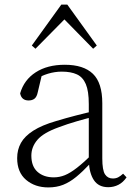

<svg xmlns="http://www.w3.org/2000/svg" viewBox="-20 -805 586 839"><path d="M191 14Q133 14 94 -19Q55 -52 55 -114Q55 -151 71.5 -180.5Q88 -210 125.5 -234Q163 -258 225 -276Q268 -289 312.5 -300.5Q357 -312 397 -321V-297Q357 -287 315.5 -275Q274 -263 237 -249Q170 -225 143.5 -194Q117 -163 117 -125Q117 -78 144 -54Q171 -30 215 -30Q240 -30 263.5 -39.5Q287 -49 316.5 -72Q346 -95 386 -134L392 -89H373Q341 -55 313 -32Q285 -9 256 2.5Q227 14 191 14ZM453 13Q411 13 390.5 -17.5Q370 -48 368 -102V-106V-350Q368 -407 355 -437.5Q342 -468 316 -480Q290 -492 250 -492Q220 -492 190 -483Q160 -474 128 -454L164 -482L145 -402Q141 -382 131 -374Q121 -366 105 -366Q74 -366 68 -397Q85 -456 136 -489Q187 -522 263 -522Q345 -522 386 -482.5Q427 -443 427 -354V-113Q427 -61 439 -43Q451 -25 473 -25Q486 -25 496 -30Q506 -35 518 -46L533 -30Q518 -8 497.5 2.5Q477 13 453 13ZM387 -592 239 -743H284L135 -592L119 -606L248 -785H274L403 -606Z"/></svg>

Font: Noto Serif SC ExtraLight
Style: Regular
Weight: 200
Designer: Ryoko NISHIZUKA 西塚涼子 (kana & ideographs); Frank Grießhammer (Latin, Greek & Cyrillic); Wenlong ZHANG 张文龙 (bopomofo); San
Foundry: Adobe
Version: Version 2.002-H1;hotconv 1.1.0;makeotfexe 2.6.0